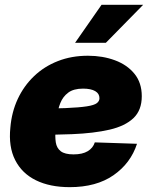

<svg xmlns="http://www.w3.org/2000/svg" viewBox="-20 -772 633 804"><path d="M272 11.7Q189 11.7 130.4 -17.1Q71.8 -45.9 43.5 -101.8Q15.1 -157.7 23.4 -237.8Q28.8 -302.7 54.4 -357.7Q80.1 -412.6 122.6 -453.1Q165 -493.7 222.2 -516.1Q279.3 -538.6 348.1 -538.6Q410.2 -538.6 461.4 -519.5Q512.7 -500.5 543.2 -462.9Q573.7 -425.3 573.7 -369.1Q573.7 -310.5 538.8 -277.3Q503.9 -244.1 438.7 -229Q373.5 -213.9 282.5 -210.2Q191.4 -206.5 78.6 -206.5L96.7 -316.9Q193.8 -316.9 253.2 -319.3Q312.5 -321.8 343.5 -326.7Q374.5 -331.5 385.5 -340.1Q396.5 -348.6 396.5 -360.8Q396.5 -379.9 378.7 -390.4Q360.8 -400.9 327.6 -400.9Q288.1 -400.9 265.6 -384Q243.2 -367.2 232.7 -340.6Q222.2 -314 218.5 -285.2Q214.8 -256.3 212.9 -231.9Q210 -200.2 213.6 -176Q217.3 -151.9 234.4 -138.7Q251.5 -125.5 288.1 -125.5Q325.2 -125.5 347.4 -138.9Q369.6 -152.3 377 -175.8L553.7 -169.9Q527.3 -88.4 455.3 -38.3Q383.3 11.7 272 11.7ZM294.4 -592.8 405.3 -752H579.6L423.3 -592.8Z"/></svg>

Font: Inter 24pt Black
Style: Italic
Weight: 900
Italic angle: -9.3988°
Designer: Rasmus Andersson
Foundry: rsms
Version: Version 4.001;git-66647c0bb